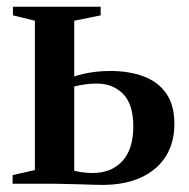

<svg xmlns="http://www.w3.org/2000/svg" viewBox="-20 -532 546 556"><path d="M16.5 0V-25L81 -39.5V-472L17.5 -487.5V-512.5H271.5V-487.5L195 -472V-310.5Q208 -315 223.5 -318.5Q239 -322 258 -324.2Q277 -326.5 299 -326.5Q354 -326.5 396 -310.8Q438 -295 461.5 -261.2Q485 -227.5 485 -173.5Q485 -118.5 460 -79Q435 -39.5 388.2 -18Q341.5 3.5 275.5 3.5Q263 3.5 243.8 2.8Q224.5 2 202.8 1.5Q181 1 160.8 0.5Q140.5 0 126.5 0ZM248.5 -31Q302 -31 334 -65.2Q366 -99.5 366 -166Q366 -230 336.5 -260Q307 -290 260 -290Q242.5 -290 225 -287.5Q207.5 -285 195 -281.5V-37.5Q204.5 -35 218.8 -33Q233 -31 248.5 -31Z"/></svg>

Font: Merriweather 120pt SemiBold
Style: Regular
Weight: 600
Version: Version 2.100